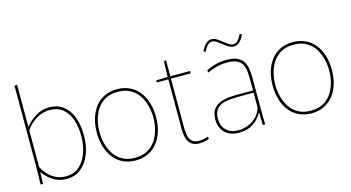

<svg xmlns="http://www.w3.org/2000/svg" viewBox="-82 -1074 2568 1406"><g transform="rotate(-15 1202.0 -370.5)"><path d="M279 10Q235 10 200.5 -6Q166 -22 141.5 -45Q117 -68 103 -88H102L100 0H81Q81 -13 81.5 -27Q82 -41 82.5 -56Q83 -71 83.5 -87Q84 -103 84 -120V-748L104 -751V-431H105Q134 -469 181.5 -499.5Q229 -530 285 -530Q349 -530 392.5 -497.5Q436 -465 458.5 -405.5Q481 -346 481 -265Q481 -184 455.5 -122Q430 -60 385 -25Q340 10 279 10ZM278 -10Q339 -10 379.5 -46Q420 -82 440.5 -140Q461 -198 461 -265Q461 -333 443 -388.5Q425 -444 386 -477Q347 -510 284 -510Q247 -510 212 -495Q177 -480 149.5 -456Q122 -432 104 -405V-126Q117 -100 140.5 -73Q164 -46 198.5 -28Q233 -10 278 -10Z M801 10Q750 10 708.5 -9Q667 -28 638 -63.5Q609 -99 593 -149Q577 -199 577 -260Q577 -321 593 -371Q609 -421 638 -456.5Q667 -492 708.5 -511Q750 -530 801 -530Q852 -530 893.5 -511Q935 -492 964.5 -456.5Q994 -421 1010 -371Q1026 -321 1026 -260Q1026 -199 1010 -149Q994 -99 964.5 -63.5Q935 -28 893.5 -9Q852 10 801 10ZM801 -10Q857 -10 896.5 -32Q936 -54 960 -91Q984 -128 995 -172Q1006 -216 1006 -260Q1006 -304 995 -348Q984 -392 960 -429Q936 -466 896.5 -488Q857 -510 801 -510Q745 -510 706 -488Q667 -466 643 -429Q619 -392 608 -348Q597 -304 597 -260Q597 -216 608 -172Q619 -128 643 -91Q667 -54 706 -32Q745 -10 801 -10Z M1285 10Q1250 10 1229.5 -3.5Q1209 -17 1199.5 -38Q1190 -59 1187 -81Q1184 -103 1184 -121V-502H1096L1098 -518L1184 -520L1187 -637L1204 -643V-520H1355L1353 -502H1204V-127Q1204 -104 1208.5 -76.5Q1213 -49 1230.5 -29Q1248 -9 1286 -9Q1305 -9 1323.5 -13Q1342 -17 1355 -22L1359 -5Q1343 2 1324 6Q1305 10 1285 10Z M1583 10Q1538 10 1506 -7.5Q1474 -25 1457 -56Q1440 -87 1440 -127Q1440 -178 1461.5 -206Q1483 -234 1516.5 -246Q1550 -258 1586.5 -260.5Q1623 -263 1653 -263H1762V-345Q1762 -378 1759 -407.5Q1756 -437 1744 -460.5Q1732 -484 1704.5 -497Q1677 -510 1628 -510Q1589 -510 1552 -500.5Q1515 -491 1481 -474L1476 -492Q1504 -506 1531 -514.5Q1558 -523 1583 -526.5Q1608 -530 1628 -530Q1684 -530 1715.5 -514Q1747 -498 1761 -471Q1775 -444 1778.5 -411.5Q1782 -379 1782 -346V-134Q1782 -106 1782.5 -69Q1783 -32 1784 0H1766L1763 -96H1762Q1740 -52 1694 -21Q1648 10 1583 10ZM1583 -9Q1648 -9 1698.5 -44.5Q1749 -80 1762 -138V-246H1650Q1622 -246 1589 -244Q1556 -242 1526.5 -232Q1497 -222 1478.5 -197.5Q1460 -173 1460 -129Q1460 -74 1493.5 -41.5Q1527 -9 1583 -9ZM1775 -688 1790 -681Q1774 -645 1754 -627.5Q1734 -610 1711 -610Q1692 -610 1672.5 -621.5Q1653 -633 1634 -648.5Q1615 -664 1597.5 -675.5Q1580 -687 1564 -687Q1546 -687 1530.5 -672Q1515 -657 1501 -626L1486 -633Q1501 -668 1521 -686Q1541 -704 1564 -704Q1584 -704 1603 -692.5Q1622 -681 1641 -665.5Q1660 -650 1677.5 -638.5Q1695 -627 1711 -627Q1730 -627 1745 -642Q1760 -657 1775 -688Z M2134 10Q2083 10 2041.5 -9Q2000 -28 1971 -63.5Q1942 -99 1926 -149Q1910 -199 1910 -260Q1910 -321 1926 -371Q1942 -421 1971 -456.5Q2000 -492 2041.5 -511Q2083 -530 2134 -530Q2185 -530 2226.5 -511Q2268 -492 2297.5 -456.5Q2327 -421 2343 -371Q2359 -321 2359 -260Q2359 -199 2343 -149Q2327 -99 2297.5 -63.5Q2268 -28 2226.5 -9Q2185 10 2134 10ZM2134 -10Q2190 -10 2229.5 -32Q2269 -54 2293 -91Q2317 -128 2328 -172Q2339 -216 2339 -260Q2339 -304 2328 -348Q2317 -392 2293 -429Q2269 -466 2229.5 -488Q2190 -510 2134 -510Q2078 -510 2039 -488Q2000 -466 1976 -429Q1952 -392 1941 -348Q1930 -304 1930 -260Q1930 -216 1941 -172Q1952 -128 1976 -91Q2000 -54 2039 -32Q2078 -10 2134 -10Z"/></g></svg>

Font: Murecho Thin Thin
Style: Regular
Weight: 250
Version: Version 1.010